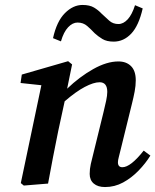

<svg xmlns="http://www.w3.org/2000/svg" viewBox="-20 -741 627 775"><path d="M174 0 76 8 64 -2 147 -397 63 -406 68 -440 255 -494 271 -481 251 -383Q301 -431 356 -462Q411 -493 458 -493Q490 -493 509 -474Q528 -455 528 -417Q528 -395 523.5 -371.5Q519 -348 513 -324L467 -137Q463 -120 459.5 -107Q456 -94 456 -86Q456 -66 474 -66Q507 -66 560 -133L587 -113Q568 -82 539.5 -52.5Q511 -23 477 -4.5Q443 14 404 14Q375 14 358.5 0Q342 -14 342 -39Q342 -59 346.5 -79Q351 -99 358 -126L398 -289Q404 -313 408.5 -334.5Q413 -356 413 -370Q413 -409 382 -409Q358 -409 322 -390Q286 -371 241 -332L215 -212Q204 -159 194 -106.5Q184 -54 174 0ZM194 -587Q209 -655 242 -688Q275 -721 313 -721Q342 -721 359.5 -710.5Q377 -700 390 -686Q406 -671 421 -657.5Q436 -644 458 -644Q478 -644 495.5 -663Q513 -682 525 -720L556 -707Q540 -637 509.5 -605Q479 -573 439 -573Q411 -573 393.5 -583.5Q376 -594 362 -607Q348 -622 332 -636Q316 -650 293 -650Q273 -650 255 -631Q237 -612 226 -574Z"/></svg>

Font: Source Serif Pro SemiBold
Style: Italic
Weight: 600
Italic angle: -12°
Designer: Frank Grießhammer
Foundry: Adobe Systems Incorporated
Version: Version 3.001;hotconv 1.0.111;makeotfexe 2.5.65597